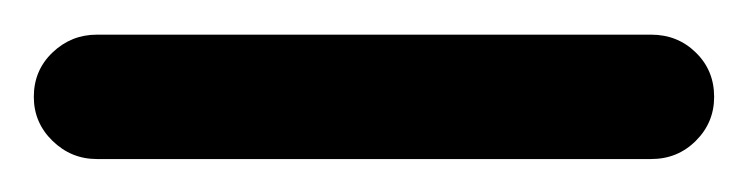

<svg xmlns="http://www.w3.org/2000/svg" viewBox="-57 -79 440 113"><path d="M-37.1 -22Q-37.1 -37.6 -26.1 -48.1Q-15.1 -58.6 0 -58.6H326.2Q341.8 -58.6 352.5 -48.1Q363.3 -37.6 363.3 -22Q363.3 -6.8 352.5 3.9Q341.8 14.6 326.2 14.6H0Q-15.1 14.6 -26.1 3.9Q-37.1 -6.8 -37.1 -22Z"/></svg>

Font: Mikhak-FD Regular
Style: FD-Regular
Weight: 400
Designer: Amin Abedi
Version: Version 3.2